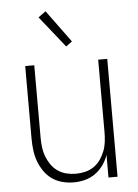

<svg xmlns="http://www.w3.org/2000/svg" viewBox="-54 -794 608 844"><g transform="rotate(-5 250.0 -372.0)"><path d="M238 8Q212 8 187 1.5Q162 -5 141.5 -19.5Q121 -34 106.5 -55.5Q92 -77 83.5 -100.5Q75 -124 72 -149.5Q69 -175 69 -200V-520H109V-200Q109 -179 111.5 -158Q114 -137 121.5 -117.5Q129 -98 141 -80.5Q153 -63 170.5 -51Q188 -39 208.5 -34Q229 -29 250 -29Q271 -29 291.5 -34Q312 -39 329.5 -51Q347 -63 359 -80.5Q371 -98 378.5 -117.5Q386 -137 388.5 -158Q391 -179 391 -200V-520H431V0H391V-100Q383 -76 368 -55Q353 -34 332.5 -19.5Q312 -5 287.5 1.5Q263 8 238 8ZM256 -590 146 -728 179 -752 283 -610Z"/></g></svg>

Font: Iosevka Term Curly Extralight
Style: Regular
Weight: 200
Designer: Belleve Invis
Foundry: Belleve Invis
Version: Version 32.3.0